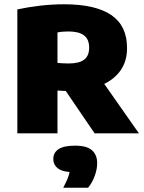

<svg xmlns="http://www.w3.org/2000/svg" viewBox="-20 -623 674 897"><path d="M61 0V-579Q108.5 -589.5 165.5 -596.2Q222.5 -603 279.5 -603Q426 -603 499.8 -552.8Q573.5 -502.5 573.5 -400Q574 -333.5 539.2 -288.5Q504.5 -243.5 443 -220.8Q381.5 -198 300 -198Q287 -198 274 -198.5Q261 -199 248.5 -200V0ZM422 0 237.5 -271H439L629 0ZM301.5 -326.5Q349.5 -326.5 373 -344.2Q396.5 -362 396.5 -400.5Q396.5 -440 372.2 -458Q348 -476 300.5 -476Q287.5 -476 273.8 -475Q260 -474 248.5 -471.5V-329Q263.5 -328 274.8 -327.2Q286 -326.5 301.5 -326.5ZM275.5 254Q294 219.5 301.2 195.8Q308.5 172 308.5 146L344.5 182H331.5Q276 182 252.5 165Q229 148 229 119.5Q229 90.5 253.2 74Q277.5 57.5 331 57.5Q385.5 57.5 409.8 79Q434 100.5 434 139.5Q434 168 422.2 199.8Q410.5 231.5 391.5 254Z"/></svg>

Font: Encode Sans SC ExtraBold
Style: Regular
Weight: 800
Version: Version 3.002